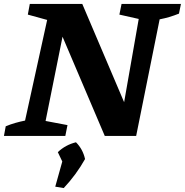

<svg xmlns="http://www.w3.org/2000/svg" viewBox="-29 -689 937 973"><path d="M587 -669H888L878 -620Q853 -610 829.5 -603Q806 -596 780 -591L661 0H502L264 -559L300 -563L202 -76L313 -55L302 0H-9L0 -49Q24 -59 48.5 -66Q73 -73 98 -78L210 -588L112 -615L122 -669H388L623 -117L590 -114L674 -593L576 -615ZM251 257 289 121 402 117Q357 197 294 264ZM305 168 264 82Q303 45 356 32Q391 67 402 117Z"/></svg>

Font: Piazzolla Thin ExtraBold
Style: Italic
Weight: 800
Italic angle: -11.3°
Version: Version 2.005